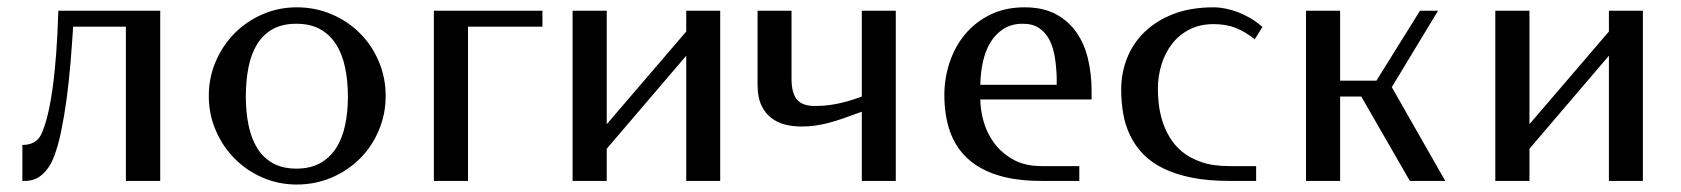

<svg xmlns="http://www.w3.org/2000/svg" viewBox="-20 -489 4543 519"><path d="M40.5 0V-97.2Q76.7 -97.2 90.8 -124.5Q109.9 -164.1 121.8 -248Q133.8 -332 137.7 -460H413.1V0H320.3V-417H177.7Q174.8 -370.6 170.7 -320.3Q166.5 -270 160.2 -222.7Q153.8 -175.3 145.3 -134Q136.7 -92.8 125.5 -64.5Q118.2 -45.9 109.1 -33.7Q100.1 -21.5 90.1 -13.9Q80.1 -6.3 69.8 -3.2Q59.6 0 50.3 0Z M782.2 -469.2Q832.5 -469.2 876.5 -450.4Q920.4 -431.6 952.9 -399.2Q985.4 -366.7 1003.9 -323Q1022.5 -279.3 1022.5 -230Q1022.5 -180.2 1003.9 -136.5Q985.4 -92.8 952.9 -60.3Q920.4 -27.8 876.5 -9Q832.5 9.8 782.2 9.8Q732.9 9.8 689.7 -9Q646.5 -27.8 614.3 -60.3Q582 -92.8 563.2 -136.5Q544.4 -180.2 544.4 -230Q544.4 -279.3 563.2 -323Q582 -366.7 614.3 -399.2Q646.5 -431.6 689.7 -450.4Q732.9 -469.2 782.2 -469.2ZM781.2 -424.8Q743.2 -424.8 717 -410.2Q690.9 -395.5 674.8 -369.1Q658.7 -342.8 651.6 -306.6Q644.5 -270.5 644.5 -228Q644.5 -186 651.9 -150.4Q659.2 -114.7 675.3 -88.6Q691.4 -62.5 717.5 -47.9Q743.7 -33.2 781.2 -33.2Q818.8 -33.2 845.2 -47.9Q871.6 -62.5 888.4 -88.6Q905.3 -114.7 912.8 -150.4Q920.4 -186 920.4 -228Q920.4 -270.5 912.8 -306.6Q905.3 -342.8 888.4 -369.1Q871.6 -395.5 845.2 -410.2Q818.8 -424.8 781.2 -424.8Z M1152.8 -460H1446.3V-417H1245.1V0H1152.8Z M1620.1 -153.3 1835 -403.8V-460H1926.8V0H1835V-338.4L1620.1 -86.9V0H1527.8V-460H1620.1Z M2309.6 -187Q2281.7 -176.8 2260 -169.2Q2238.3 -161.6 2219.5 -156.7Q2200.7 -151.9 2183.1 -149.4Q2165.5 -147 2146 -147Q2124 -147 2103 -152.1Q2082 -157.2 2065.2 -169.9Q2048.3 -182.6 2038.1 -204.3Q2027.8 -226.1 2027.8 -259.3V-460H2119.6V-275.9Q2119.6 -254.9 2123.8 -240.7Q2127.9 -226.6 2135.7 -218.3Q2143.6 -210 2155.3 -206.3Q2167 -202.6 2181.6 -202.6Q2195.3 -202.6 2208.5 -203.6Q2221.7 -204.6 2236.8 -207.3Q2252 -210 2269.5 -214.8Q2287.1 -219.7 2309.6 -228V-460H2401.4V0H2309.6Z M2749.5 -469.2Q2799.3 -469.2 2833.7 -450.9Q2868.2 -432.6 2889.9 -401.4Q2911.6 -370.1 2921.1 -329.3Q2930.7 -288.6 2930.7 -243.2V-220.2H2629.9Q2629.9 -192.9 2638.7 -161.1Q2647.5 -129.4 2667.2 -102.5Q2687 -75.7 2718.5 -57.9Q2750 -40 2795.9 -40H2897.5V0H2794.4Q2726.1 0 2676.5 -15.6Q2627 -31.2 2595 -61Q2563 -90.8 2547.9 -133.8Q2532.7 -176.8 2532.7 -231.9Q2532.7 -277.8 2547.1 -320.8Q2561.5 -363.8 2589.1 -396.7Q2616.7 -429.7 2657 -449.5Q2697.3 -469.2 2749.5 -469.2ZM2744.6 -424.8Q2714.4 -424.8 2692.9 -411.1Q2671.4 -397.5 2657.5 -374.8Q2643.6 -352.1 2637 -322Q2630.4 -292 2629.9 -259.8H2836.4V-280.8Q2835.4 -309.1 2831.3 -335Q2827.1 -360.8 2816.9 -380.9Q2806.6 -400.9 2789.3 -412.8Q2772 -424.8 2744.6 -424.8Z M3371.6 -382.8Q3346.2 -403.3 3320.3 -413.6Q3294.4 -423.8 3260.7 -423.8Q3224.1 -423.8 3196 -409.7Q3168 -395.5 3148.9 -371.3Q3129.9 -347.2 3119.9 -315.4Q3109.9 -283.7 3109.9 -248Q3109.9 -231.4 3112.1 -209.7Q3114.3 -188 3121.1 -164.8Q3127.9 -141.6 3140.9 -119.4Q3153.8 -97.2 3175 -79.3Q3196.3 -61.5 3227.8 -50.8Q3259.3 -40 3302.7 -40H3375.5V0H3302.7Q3244.6 0 3200.4 -9Q3156.2 -18.1 3123.8 -34.2Q3091.3 -50.3 3069.6 -73Q3047.9 -95.7 3034.7 -123.3Q3021.5 -150.9 3016.1 -182.1Q3010.7 -213.4 3010.7 -247.1Q3010.7 -291.5 3026.6 -331.8Q3042.5 -372.1 3074 -402.6Q3105.5 -433.1 3152.1 -451.2Q3198.7 -469.2 3260.7 -469.2Q3275.9 -469.2 3293 -465.8Q3310.1 -462.4 3327.1 -455.8Q3344.2 -449.2 3361.1 -439.2Q3377.9 -429.2 3392.6 -416Z M3602.5 -460V-271H3700.7L3818.4 -460H3867.2L3742.2 -253.4L3886.7 0H3791L3659.7 -228H3602.5V0H3510.3V-460Z M4114.3 -153.3 4329.1 -403.8V-460H4420.9V0H4329.1V-338.4L4114.3 -86.9V0H4022V-460H4114.3Z"/></svg>

Font: Federov2
Style: Regular
Weight: 400
Designer: Olexa M. Volochay | Cyreal.org
Foundry: Olexa M. Volochay | Cyreal.org
Version: Version 1.000